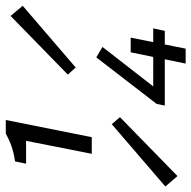

<svg xmlns="http://www.w3.org/2000/svg" viewBox="-48 -660 678 681"><g transform="rotate(-90 291.5 -319.0)"><path d="M87 -333H146L207 -638H159C129 -622 105 -612 60 -605L52 -566H133L87 -333ZM8 -29 217 -233 192 -262 -29 -72 8 -29ZM393 -390 612 -578 576 -621 368 -418 393 -390ZM407 0H460L499 -195H447L407 0ZM258 -74H523L532 -115H326L466 -295L429 -317L264 -103L258 -74Z"/></g></svg>

Font: Source Code Variable
Style: Italic
Weight: 400
Italic angle: -11°
Monospace: yes
Designer: Paul D. Hunt, Teo Tuominen
Foundry: Adobe Systems Incorporated
Version: Version 1.005;PS 1.0;hotconv 16.6.54;makeotf.lib2.5.65590